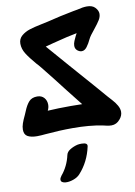

<svg xmlns="http://www.w3.org/2000/svg" viewBox="-112 -856 827 1173"><g transform="rotate(-10 301.0 -270.0)"><path d="M334 32Q373 32 368 55Q348 148 288 214Q273 231 246 240.5Q219 250 196 248Q169 245 169 227Q169 217 179 204Q222 153 237 85Q241 66 262.5 53Q284 40 309 34Q319 32 334 32ZM606 -118Q606 -94 588 -73Q566 -46 534 -46Q520 -46 503 -50Q486 -54 481 -55Q402 -71 297 -71Q216 -71 125 -63Q117 -62 102 -61Q87 -60 75 -60Q39 -60 17.5 -71.5Q-4 -83 -4 -114Q-4 -132 3 -152.5Q10 -173 24 -202L33 -223Q48 -260 66 -279.5Q84 -299 117 -299Q144 -299 159.5 -281.5Q175 -264 175 -238Q175 -220 166 -202Q229 -206 309 -206Q356 -206 380 -205Q288 -321 243 -380L174 -467Q158 -487 147 -498Q110 -541 91 -571.5Q72 -602 72 -634Q72 -664 93.5 -682.5Q115 -701 144.5 -710.5Q174 -720 219 -729L261 -738Q340 -758 424 -774Q431 -775 452 -779Q486 -788 512 -788Q545 -788 562 -770Q580 -751 580 -731Q580 -712 568.5 -693Q557 -674 532 -643Q502 -607 494 -590Q481 -562 466.5 -543Q452 -524 434 -524Q421 -524 408 -534Q394 -545 394 -564Q394 -578 400.5 -593.5Q407 -609 413.5 -622Q420 -635 422 -638Q371 -629 271 -603Q259 -599 222 -590L342 -452Q496 -277 541 -224Q546 -218 564.5 -198Q583 -178 594.5 -157.5Q606 -137 606 -118Z"/></g></svg>

Font: Sedgwick Ave Display
Style: Regular
Weight: 400
Designer: Kevin Burke, Pedro Vergani
Foundry: Google, Inc.
Version: Version 1.000